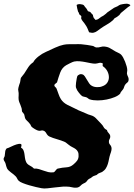

<svg xmlns="http://www.w3.org/2000/svg" viewBox="-60 -996 734 1051"><path d="M502.9 -633.8Q501 -638.7 502 -640.6Q502.9 -642.6 502.9 -648.4Q492.2 -654.3 481.9 -651.4Q471.7 -648.4 460.9 -647.5Q450.2 -647.5 436 -650.4Q421.9 -653.3 406.7 -656.2Q391.6 -659.2 376 -660.6Q360.4 -662.1 345.7 -659.2Q337.9 -657.2 323.2 -649.9Q308.6 -642.6 301.8 -638.7Q279.3 -625 269.5 -598.6Q259.8 -572.3 252 -544.9Q248 -541 243.7 -538.1Q239.3 -535.2 237.3 -530.3Q237.3 -523.4 242.7 -519.5Q248 -515.6 250 -509.8Q255.9 -495.1 260.7 -480.5Q265.6 -465.8 273.4 -453.1Q286.1 -433.6 309.1 -421.9Q332 -410.2 355.5 -399.4Q372.1 -390.6 384.3 -386.2Q396.5 -381.8 413.1 -374Q422.9 -369.1 430.7 -367.2Q438.5 -365.2 445.3 -362.3Q452.1 -359.4 458 -355Q463.9 -350.6 470.7 -342.8Q476.6 -336.9 481.9 -331.1Q487.3 -325.2 492.2 -320.3Q502.9 -309.6 507.3 -300.3Q511.7 -291 525.4 -284.2Q527.3 -274.4 534.2 -268.1Q541 -261.7 543 -253.9Q544.9 -243.2 540 -235.4Q535.2 -227.5 536.1 -217.8Q537.1 -209 542.5 -203.6Q547.9 -198.2 549.8 -190.4Q551.8 -182.6 549.8 -172.9Q547.9 -163.1 543.9 -153.3Q539.1 -138.7 536.6 -125Q534.2 -111.3 530.3 -98.6Q526.4 -85.9 519.5 -74.7Q512.7 -63.5 499 -54.7Q495.1 -52.7 490.7 -51.3Q486.3 -49.8 482.4 -47.9Q477.5 -45.9 474.6 -43Q471.7 -40 468.8 -38.1Q464.8 -36.1 460.4 -35.2Q456.1 -34.2 452.1 -32.2Q446.3 -29.3 441.4 -24.9Q436.5 -20.5 430.7 -18.6Q420.9 -13.7 416 -5.4Q411.1 2.9 398.4 7.8Q387.7 12.7 380.9 20.5Q374 28.3 365.2 30.3Q350.6 33.2 335 29.3Q319.3 25.4 303.7 25.4Q288.1 24.4 271.5 26.9Q254.9 29.3 238.3 30.3Q220.7 32.2 200.7 34.7Q180.7 37.1 167 34.2Q155.3 32.2 136.7 27.8Q118.2 23.4 99.6 18.1Q81.1 12.7 64.9 6.3Q48.8 0 42 -6.8Q37.1 -11.7 33.7 -19Q30.3 -26.4 25.4 -31.2Q14.6 -42 0 -52.2Q-14.6 -62.5 -21.5 -74.2Q-24.4 -80.1 -25.9 -86.4Q-27.3 -92.8 -29.3 -99.6Q-31.2 -106.4 -35.2 -112.3Q-39.1 -118.2 -40 -123Q-41 -128.9 -38.1 -133.3Q-35.2 -137.7 -34.2 -142.6Q-32.2 -153.3 -31.7 -164.1Q-31.2 -174.8 -23.4 -183.6Q-14.6 -185.5 1 -193.4Q16.6 -201.2 30.8 -205.6Q44.9 -210 53.2 -208Q61.5 -206.1 54.7 -188.5Q64.5 -182.6 68.4 -173.3Q72.3 -164.1 73.7 -153.8Q75.2 -143.6 76.7 -131.8Q78.1 -120.1 83 -109.4Q87.9 -97.7 103 -89.8Q118.2 -82 126 -73.2Q140.6 -74.2 153.3 -70.3Q166 -66.4 178.2 -62Q190.4 -57.6 203.6 -54.2Q216.8 -50.8 232.4 -52.7Q238.3 -53.7 244.6 -63Q251 -72.3 256.8 -73.2Q282.2 -79.1 303.7 -80.1Q325.2 -81.1 341.8 -95.7Q354.5 -106.4 361.8 -116.2Q369.1 -126 370.1 -139.6Q371.1 -155.3 366.7 -164.6Q362.3 -173.8 354.5 -179.7Q346.7 -185.5 336.4 -190.4Q326.2 -195.3 316.4 -203.1Q310.5 -207 305.2 -211.9Q299.8 -216.8 294.9 -218.8Q275.4 -227.5 252.4 -233.9Q229.5 -240.2 210 -249Q200.2 -253.9 193.4 -266.6Q186.5 -279.3 175.8 -281.2Q170.9 -283.2 165 -281.2Q159.2 -279.3 152.3 -280.3Q144.5 -281.2 131.3 -289.1Q118.2 -296.9 113.3 -301.8Q110.4 -304.7 108.4 -310.1Q106.4 -315.4 102.5 -319.3Q95.7 -328.1 87.9 -335Q80.1 -341.8 77.1 -349.6Q75.2 -355.5 74.7 -360.4Q74.2 -365.2 72.3 -370.1Q70.3 -374 67.4 -377Q64.5 -379.9 61.5 -383.8Q59.6 -388.7 59.6 -394Q59.6 -399.4 57.6 -405.3Q51.8 -422.9 45.9 -436Q40 -449.2 42 -472.7Q43 -488.3 40.5 -497.1Q38.1 -505.9 41 -516.6Q43 -524.4 44.9 -530.8Q46.9 -537.1 49.8 -544.9Q51.8 -551.8 52.2 -558.6Q52.7 -565.4 54.7 -570.3Q57.6 -575.2 63 -581.1Q68.4 -586.9 72.3 -592.8Q83 -609.4 93.8 -626.5Q104.5 -643.6 122.1 -655.3Q129.9 -670.9 150.4 -687Q170.9 -703.1 191.4 -711.9Q213.9 -722.7 241.2 -734.9Q268.6 -747.1 288.1 -751Q302.7 -753.9 316.4 -753.9Q330.1 -753.9 345.7 -753.9Q370.1 -754.9 383.8 -753.9Q397.5 -752.9 417 -750Q424.8 -748 434.1 -747.1Q443.4 -746.1 450.2 -744.1Q455.1 -742.2 458 -739.7Q460.9 -737.3 467.8 -736.3Q478.5 -735.4 489.7 -738.8Q501 -742.2 511.7 -741.2Q531.2 -739.3 543.5 -731.4Q555.7 -723.6 571.3 -714.8Q580.1 -710 588.9 -706.1Q597.7 -702.1 602.5 -697.3Q608.4 -691.4 614.3 -680.7Q620.1 -669.9 625 -657.7Q629.9 -645.5 633.3 -632.8Q636.7 -620.1 636.7 -611.3Q636.7 -606.4 635.7 -602.5Q634.8 -598.6 634.8 -593.8Q635.7 -585.9 640.6 -576.2Q645.5 -566.4 643.6 -555.7Q642.6 -547.9 636.2 -543.5Q629.9 -539.1 625 -532.2Q621.1 -526.4 619.1 -519Q617.2 -511.7 613.3 -506.8Q608.4 -500 604 -495.1Q599.6 -490.2 597.7 -483.4Q587.9 -472.7 567.9 -464.4Q547.9 -456.1 523.4 -451.2Q499 -446.3 474.1 -446.3Q449.2 -446.3 430.7 -452.1Q425.8 -454.1 421.4 -458Q417 -461.9 411.1 -463.9Q405.3 -465.8 398.9 -466.8Q392.6 -467.8 388.7 -470.7Q382.8 -474.6 371.6 -488.8Q360.4 -502.9 358.4 -510.7Q354.5 -517.6 355 -525.9Q355.5 -534.2 356.4 -543.9Q358.4 -552.7 359.9 -565.9Q361.3 -579.1 367.2 -584Q369.1 -585.9 376 -588.9Q382.8 -591.8 390.6 -588.9Q398.4 -586.9 404.3 -578.1Q410.2 -569.3 416 -559.1Q421.9 -548.8 428.2 -539.6Q434.6 -530.3 442.4 -526.4Q454.1 -519.5 471.2 -519Q488.3 -518.6 499 -523.4Q517.6 -529.3 526.9 -543Q536.1 -556.6 536.1 -573.2Q536.1 -589.8 527.8 -606Q519.5 -622.1 502.9 -633.8ZM427.7 -819.3Q422.9 -831.1 418.5 -841.3Q414.1 -851.6 406.2 -862.3Q401.4 -870.1 394.5 -877.9Q387.7 -885.7 384.8 -893.6Q383.8 -897.5 384.8 -900.9Q385.7 -904.3 384.8 -908.2Q382.8 -911.1 379.4 -913.1Q376 -915 374 -918Q372.1 -925.8 370.6 -927.7Q369.1 -929.7 367.2 -932.6Q365.2 -940.4 362.8 -949.7Q360.4 -959 359.4 -968.8Q367.2 -974.6 380.9 -973.1Q394.5 -971.7 399.4 -966.8Q401.4 -964.8 402.8 -961.9Q404.3 -959 406.2 -957Q408.2 -955.1 410.6 -952.6Q413.1 -950.2 415 -946.3Q417 -944.3 418 -940.9Q418.9 -937.5 420.9 -935.5Q422.9 -933.6 427.7 -932.6Q432.6 -931.6 434.6 -929.7Q441.4 -920.9 443.4 -919.4Q445.3 -918 447.3 -916Q449.2 -913.1 449.2 -910.2Q449.2 -907.2 451.2 -902.3Q455.1 -894.5 456.5 -894Q458 -893.6 462.9 -886.7Q469.7 -887.7 473.6 -889.6Q477.5 -891.6 480.5 -893.6Q483.4 -895.5 486.8 -898.4Q490.2 -901.4 495.1 -904.3Q497.1 -906.2 500.5 -907.2Q503.9 -908.2 505.9 -910.2Q512.7 -915 518.1 -919.4Q523.4 -923.8 528.3 -928.7Q539.1 -936.5 552.7 -945.3Q565.4 -955.1 573.7 -957.5Q582 -960 592.8 -967.8Q596.7 -970.7 610.4 -973.1Q624 -975.6 633.8 -975.6Q639.6 -975.6 646.5 -972.7Q653.3 -969.7 653.3 -967.8Q654.3 -965.8 648.9 -962.4Q643.6 -959 640.6 -957Q629.9 -949.2 621.1 -940.9Q612.3 -932.6 601.6 -924.8Q596.7 -917 593.3 -913.6Q589.8 -910.2 585 -907.2Q581.1 -903.3 575.7 -900.9Q570.3 -898.4 566.4 -895.5Q564.5 -892.6 562.5 -890.1Q560.5 -887.7 557.6 -884.8Q544.9 -873 524.4 -861.3Q503.9 -849.6 489.3 -838.9Q482.4 -834 472.7 -826.7Q462.9 -819.3 453.1 -817.4Q446.3 -815.4 439.9 -816.9Q433.6 -818.4 427.7 -819.3Z"/></svg>

Font: Trade Winds
Style: Regular
Weight: 400
Designer: Squid
Foundry: Font Diner, Inc DBA Sideshow
Version: Version 1.000